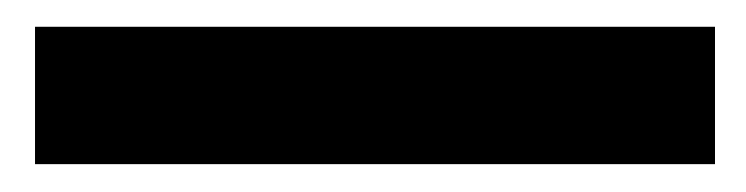

<svg xmlns="http://www.w3.org/2000/svg" viewBox="-20 -11 552 142"><path d="M5.9 8.8H508.8V110.4H5.9Z"/></svg>

Font: Gothic A1
Style: Bold
Weight: 700
Version: Version 2.50